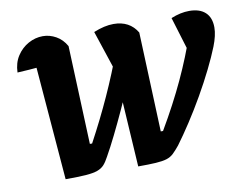

<svg xmlns="http://www.w3.org/2000/svg" viewBox="-62 -585 848 672"><g transform="rotate(-10 362.5 -249.5)"><path d="M378 4 352 -415 374 -287 308 -486Q347 -502 379 -502Q436 -502 463 -457L477 -103H485Q535 -188 571.5 -266.5Q608 -345 634 -422L633 -323L583 -487Q617 -501 648 -501Q685 -501 705 -482.5Q725 -464 725 -429Q725 -401 710 -363Q697 -330 676 -287.5Q655 -245 629.5 -200.5Q604 -156 577.5 -115.5Q551 -75 528 -44Q515 -28 504.5 -18Q494 -8 479.5 -3.5Q465 1 441 2.5Q417 4 378 4ZM120 4 82 -465 115 -400Q81 -397 59.5 -395.5Q38 -394 19 -393Q20 -427 36 -451.5Q52 -476 76.5 -489.5Q101 -503 128 -503Q152 -503 174.5 -490.5Q197 -478 211 -453L225 -103H233Q275 -181 309.5 -257Q344 -333 372 -410L421 -363Q407 -328 389.5 -286Q372 -244 352 -200.5Q332 -157 312.5 -117.5Q293 -78 276 -48Q267 -31 258 -21Q249 -11 234 -5.5Q219 0 192.5 2Q166 4 120 4Z"/></g></svg>

Font: Piazzolla Thin ExtraBold
Style: Italic
Weight: 800
Italic angle: -11.3°
Version: Version 2.005